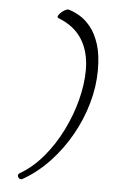

<svg xmlns="http://www.w3.org/2000/svg" viewBox="-51 -664 495 768"><g transform="rotate(5 196.5 -280.5)"><path d="M69 64Q65 66 62 66Q57 66 53 61.5Q49 57 49 52Q49 46 56 42Q106 13 147.5 -36Q189 -85 219.5 -146Q250 -207 266.5 -271Q283 -335 283 -392Q283 -463 252 -513.5Q221 -564 156 -589Q148 -592 155 -602Q162 -612 175 -620.5Q188 -629 196 -626Q216 -620 239 -606.5Q262 -593 283 -567Q304 -541 317.5 -499.5Q331 -458 331 -395Q331 -330 312 -262.5Q293 -195 258 -133Q223 -71 175 -20Q127 31 69 64Z"/></g></svg>

Font: Are You Serious
Style: Regular
Weight: 400
Designer: Robert E. Leuschke
Foundry: Robert E. Leuschke
Version: Version 1.100